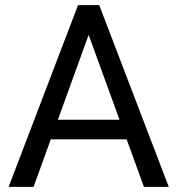

<svg xmlns="http://www.w3.org/2000/svg" viewBox="-20 -731 693 751"><path d="M111.3 0H13.7L285.2 -710.9H346.2V-648.4ZM307.1 -648.4V-710.9H368.2L640.1 0H543ZM531.2 -186H131.3V-262.7H531.2Z"/></svg>

Font: Heebo
Style: Regular
Weight: 400
Designer: Oded Ezer
Foundry: Ezer Type House
Version: Version 3.100